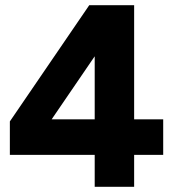

<svg xmlns="http://www.w3.org/2000/svg" viewBox="-20 -720 679 740"><path d="M345 0V-123H18V-252L324 -700H497V-260H609V-123H497V0ZM179 -260H345V-503Z"/></svg>

Font: Figtree ExtraBold
Style: Regular
Weight: 800
Designer: Erik Kennedy
Foundry: Erik Kennedy
Version: Version 2.002